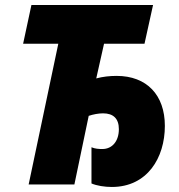

<svg xmlns="http://www.w3.org/2000/svg" viewBox="-20 -734 714 764"><path d="M425 10C566 10 636 -106 636 -233C636 -356 564 -432 444 -432C417 -432 389 -429 363 -422L394 -560H555L589 -714H105L72 -560H212L94 0H276L333 -273C351 -279 372 -283 390 -283C431 -283 453 -262 453 -220C453 -174 428 -141 387 -141C373 -141 358 -142 344 -148V-4C365 5 396 10 425 10Z"/></svg>

Font: Noto Sans SemiCondensed Black
Style: Italic
Weight: 900
Width: 4
Italic angle: -12°
Designer: Monotype Design Team
Foundry: Monotype Imaging Inc.
Version: Version 2.013